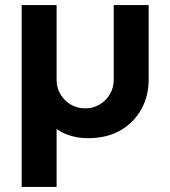

<svg xmlns="http://www.w3.org/2000/svg" viewBox="-20 -530 668 753"><path d="M65 203V-510H202V-217Q202 -186 217 -160.5Q232 -135 257.5 -120Q283 -105 314 -105Q345 -105 370.5 -120Q396 -135 411 -160.5Q426 -186 426 -217V-510H563V-217Q563 -154 534.5 -102Q506 -50 453 -19Q400 12 324 12Q301 12 279.5 8Q258 4 238.5 -4Q219 -12 202 -24V203Z"/></svg>

Font: MuseoModerno Thin SemiBold
Style: Regular
Weight: 600
Version: Version 1.003